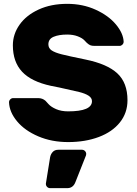

<svg xmlns="http://www.w3.org/2000/svg" viewBox="-20 -730 714 1000"><path d="M603 -491H472Q458 -491 450 -494.5Q442 -498 432 -507Q430 -509 419 -520.5Q408 -532 384.5 -541Q361 -550 330 -550Q287 -550 259.5 -538.5Q232 -527 232 -499Q232 -479 249 -467.5Q266 -456 301.5 -447Q337 -438 425 -420Q538 -397 591 -348Q644 -299 644 -208Q644 -142 604.5 -92.5Q565 -43 494.5 -16.5Q424 10 335 10Q249 10 179 -20Q109 -50 69 -98Q29 -146 27 -197Q27 -206 33.5 -212.5Q40 -219 48 -219H179Q201 -219 217 -205Q220 -202 233 -187.5Q246 -173 272.5 -161.5Q299 -150 335 -150Q459 -150 459 -203Q459 -220 441.5 -231.5Q424 -243 392 -251Q360 -259 290 -274L245 -283Q143 -305 95 -356.5Q47 -408 47 -494Q47 -552 82 -601.5Q117 -651 181.5 -680.5Q246 -710 330 -710Q411 -710 478 -679.5Q545 -649 583.5 -603Q622 -557 624 -513Q624 -504 617.5 -497.5Q611 -491 603 -491ZM284 50H407Q416 50 422.5 56.5Q429 63 429 72Q429 76 428 79L373 218Q361 250 330 250H241Q232 250 225.5 243.5Q219 237 219 228V226L241 89Q244 73 254.5 61.5Q265 50 284 50Z"/></svg>

Font: Rubik
Style: Regular
Weight: 700
Designer: Hubert & Fischer
Foundry: Hubert & Fischer
Version: Version 1.100